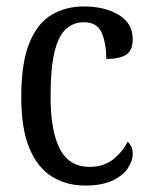

<svg xmlns="http://www.w3.org/2000/svg" viewBox="-20 -566 466 596"><path d="M244 10Q186 10 141 -18Q96 -46 71 -106.5Q46 -167 46 -265Q46 -372 71.5 -433.5Q97 -495 141 -520.5Q185 -546 240 -546Q305 -546 348.5 -520Q392 -494 392 -444Q392 -410 372 -396.5Q352 -383 310 -383Q310 -430 296 -463.5Q282 -497 240 -497Q209 -497 185.5 -476.5Q162 -456 149.5 -406Q137 -356 137 -266Q137 -159 166 -103.5Q195 -48 258 -48Q302 -48 331.5 -71.5Q361 -95 376 -126Q383 -120 387.5 -111Q392 -102 392 -88Q392 -67 377 -44Q362 -21 329 -5.5Q296 10 244 10Z"/></svg>

Font: Noto Serif Thai Condensed
Style: Regular
Weight: 400
Width: 3
Designer: Monotype Design Team
Foundry: Monotype Imaging Inc.
Version: Version 2.002; ttfautohint (v1.8.4.7-5d5b)